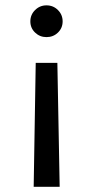

<svg xmlns="http://www.w3.org/2000/svg" viewBox="-20 -560 355 732"><path d="M218.8 -478.5Q218.8 -453.1 200.9 -435.8Q183.1 -418.5 157.2 -418.5Q131.8 -418.5 113.8 -435.8Q95.7 -453.1 95.7 -478.5Q95.7 -503.9 113.8 -521.7Q131.8 -539.6 157.2 -539.6Q183.1 -539.6 200.9 -521.7Q218.8 -503.9 218.8 -478.5ZM116.2 -320.3H198.7L207.5 152.3H108.4Z"/></svg>

Font: Estedad-FD Medium
Style: Regular
Weight: 500
Designer: Amin Abedi
Version: Version 7.3